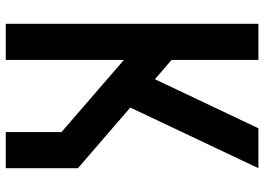

<svg xmlns="http://www.w3.org/2000/svg" viewBox="-145 -770 915 665"><g transform="rotate(90 312.5 -437.5)"><path d="M187.5 0H62.5V-875H187.5V-574.2L254.4 -516.6L424.3 -875H562.5L352.5 -431.2L562.5 -250V0H437.5V-192.9L187.5 -409.2Z"/></g></svg>

Font: Oldtimer
Style: Regular
Weight: 400
Designer: GGBotNet
Foundry: GGBotNet
Version: 1.00